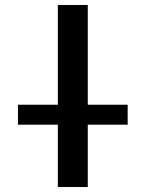

<svg xmlns="http://www.w3.org/2000/svg" viewBox="-20 -750 584 770"><path d="M52 -250V-330H212V-730H332V-330H492V-250H332V0H212V-250Z"/></svg>

Font: M PLUS 1p Medium
Style: Regular
Weight: 500
Version: Version 1.062